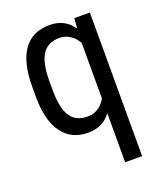

<svg xmlns="http://www.w3.org/2000/svg" viewBox="-137 -627 775 919"><g transform="rotate(-20 250.0 -167.5)"><path d="M46.4 -288.1V-233.9C47 -154.5 62.7 -94 93.3 -52.5C123.9 -11 167.6 9.8 224.6 9.8C274.1 9.8 312.8 -9 340.8 -46.4V203.1H427.2V-528.3H348.1L344.2 -476.6C315.9 -517.6 276.2 -538.1 225.1 -538.1C165.9 -538.1 121.3 -517 91.3 -474.9C61.4 -432.7 46.4 -370.4 46.4 -288.1ZM132.8 -238.8V-291.5C133.1 -349.1 142.4 -392.3 160.6 -420.9C178.9 -449.5 207.8 -463.9 247.6 -463.9C286.3 -463.9 317.4 -444.3 340.8 -405.3V-122.1C318.7 -83.3 287.4 -64 247.1 -64C207.4 -64 178.4 -78.3 160.2 -106.9C141.9 -135.6 132.8 -179.5 132.8 -238.8Z"/></g></svg>

Font: Roboto Condensed
Style: Regular
Weight: 400
Designer: Google
Version: Version 2.134; 2016